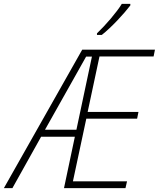

<svg xmlns="http://www.w3.org/2000/svg" viewBox="-79 -970 819 990"><path d="M421 -798V-790H446C496 -829 561 -900 593 -942V-950H549C523 -907 466 -841 421 -798ZM-59 0H-15L133 -265H307L251 0H568L576 -35H297L366 -358H628L635 -393H373L434 -679H713L720 -714H345ZM153 -301 365 -678H395L315 -301Z"/></svg>

Font: Noto Sans SemiCondensed ExtraLight
Style: Italic
Weight: 200
Width: 4
Italic angle: -12°
Designer: Monotype Design Team
Foundry: Monotype Imaging Inc.
Version: Version 2.013